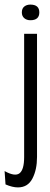

<svg xmlns="http://www.w3.org/2000/svg" viewBox="-65 -675 218 835"><path d="M13 140Q-11 140 -41 127L-45 69Q0 94 20 78.5Q40 63 40 8V-528H96V8Q96 63 76 101.5Q56 140 13 140ZM67 -587Q51 -587 40.5 -596Q30 -605 30 -621Q30 -638 40.5 -646.5Q51 -655 67 -655Q106 -655 106 -621Q106 -587 67 -587Z"/></svg>

Font: Bricolage Grotesque 48pt Condensed ExtraLight
Style: Regular
Weight: 200
Width: 3
Designer: Mathieu Triay
Foundry: Atelier Triay
Version: Version 1.000; ttfautohint (v1.8.4.7-5d5b);gftools[0.9.32]